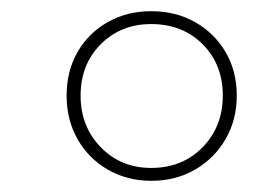

<svg xmlns="http://www.w3.org/2000/svg" viewBox="-20 -633 453 343"><path d="M250 -310Q207 -310 172.5 -330Q138 -350 118.5 -384.5Q99 -419 99 -462Q99 -506 118.5 -540Q138 -574 172.5 -593.5Q207 -613 250 -613Q294 -613 328.5 -593.5Q363 -574 383 -540Q403 -506 403 -462Q403 -419 383 -384.5Q363 -350 328.5 -330Q294 -310 250 -310ZM250 -333Q306 -333 342 -370Q378 -407 378 -462Q378 -518 342 -554Q306 -590 250 -590Q196 -590 160 -554Q124 -518 124 -462Q124 -407 160 -370Q196 -333 250 -333Z"/></svg>

Font: Piazzolla Thin
Style: Italic
Weight: 100
Italic angle: -11.3°
Designer: Juan Pablo del Peral
Foundry: Huerta Tipografica
Version: Version 1.330